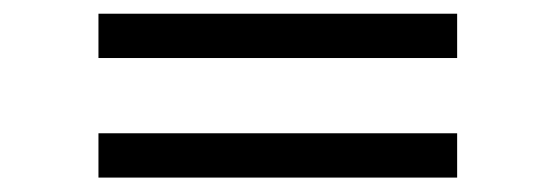

<svg xmlns="http://www.w3.org/2000/svg" viewBox="-20 -496 790 273"><path d="M630 -413.5V-476.5H120V-413.5ZM630 -243.5V-306.5H120V-243.5Z"/></svg>

Font: Manrope
Style: Regular
Weight: 400
Designer: Mikhail Sharanda
Foundry: Mikhail Sharanda
Version: Version 4.505